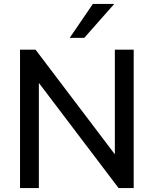

<svg xmlns="http://www.w3.org/2000/svg" viewBox="-20 -958 783 978"><path d="M82 0V-705H161L590 -139H565V-705H661V0H584L155 -566H178V0ZM335 -765 453 -938H562L409 -765Z"/></svg>

Font: Nunito Sans 12pt ExtraLight 12pt SemiBold
Style: Regular
Weight: 600
Version: Version 3.101;gftools[0.9.27]